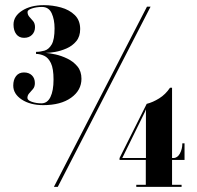

<svg xmlns="http://www.w3.org/2000/svg" viewBox="-20 -726 766 746"><path d="M148 -317.5Q97.5 -317.5 64.5 -339.2Q31.5 -361 31.5 -393.5Q31.5 -416.5 42.5 -430.5Q53.5 -444.5 73 -444.5Q92.5 -444.5 104 -433.2Q115.5 -422 115.5 -403Q115.5 -389 108.2 -380.2Q101 -371.5 93.8 -363.8Q86.5 -356 86.5 -345.5Q86.5 -336.5 103.5 -330.5Q120.5 -324.5 141 -324.5Q164 -324.5 176 -349Q188 -373.5 188 -417Q188 -459.5 177.8 -480.8Q167.5 -502 151.8 -509.2Q136 -516.5 120 -516.5V-524.5Q136 -524.5 152.8 -529.2Q169.5 -534 180.8 -553.2Q192 -572.5 192 -616Q192 -650 180.8 -674.5Q169.5 -699 143 -699Q121.5 -699 104.2 -693.2Q87 -687.5 87 -679.5Q87 -668.5 94.2 -660.5Q101.5 -652.5 108.8 -643.8Q116 -635 116 -620.5Q116 -602.5 104.5 -590.8Q93 -579 73.5 -579Q54 -579 43.2 -593.2Q32.5 -607.5 32.5 -630.5Q32.5 -663 65.8 -684.5Q99 -706 150.5 -706Q184.5 -706 217 -697Q249.5 -688 270.5 -667.5Q291.5 -647 291.5 -613Q291.5 -584 276.2 -565.8Q261 -547.5 238.5 -537.8Q216 -528 193.8 -524.2Q171.5 -520.5 157.5 -520.5Q172.5 -519.5 195.5 -514.5Q218.5 -509.5 241.8 -498.2Q265 -487 280.8 -468Q296.5 -449 296.5 -420Q296.5 -375 256.2 -346.2Q216 -317.5 148 -317.5ZM189.5 0 551 -700H565L204.5 0ZM509.5 0V-8H546.5V-104.5H444.5V-112L550 -322.5Q574 -328.5 598.5 -343.8Q623 -359 640.5 -385H648.5V-112H653.5Q669.5 -112 679 -129.5Q688.5 -147 688.5 -169H697V-104.5H648.5V-8H685.5V0ZM547 -301.5 543 -291 455 -112H547Z"/></svg>

Font: Imbue 100pt SemiBold
Style: Regular
Weight: 600
Designer: Tyler Finck
Foundry: Etcetera Type Company
Version: Version 1.102; ttfautohint (v1.8.3)